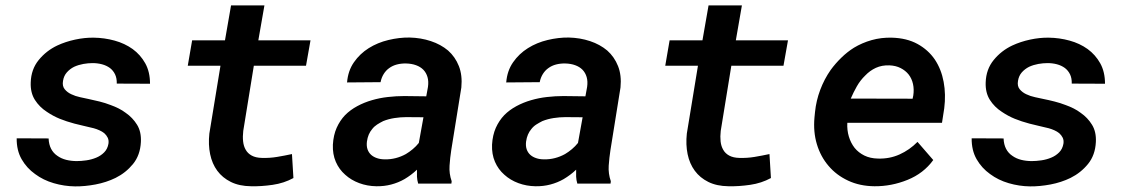

<svg xmlns="http://www.w3.org/2000/svg" viewBox="-20 -677 4148 708"><path d="M379.9 -147Q376.5 -127.4 364 -115Q351.6 -102.5 335 -95.7Q317.4 -88.4 298.3 -85.7Q279.3 -83 263.2 -83Q242.7 -83 224.1 -87.6Q205.6 -92.3 191.4 -102.5Q176.8 -112.3 168.5 -128.2Q160.2 -144 159.2 -166.5L41.5 -167Q41 -122.6 59.8 -89.8Q78.6 -57.1 109.4 -35.2Q139.6 -12.7 178.2 -1.5Q216.8 9.8 256.8 10.3Q292.5 10.7 332.3 3.2Q372.1 -4.4 406.2 -21Q444.3 -40 470.7 -72.5Q497.1 -105 499.5 -153.3Q501.5 -190.9 485.4 -217Q469.2 -243.2 443.8 -260.7Q431.6 -270 417.5 -277.1Q403.3 -284.2 388.2 -289.6Q368.2 -297.4 346.9 -302.7Q325.7 -308.1 306.2 -312Q293 -314.9 275.4 -318.6Q257.8 -322.3 242.7 -329.6Q228 -336.4 218.5 -348.1Q209 -359.9 212.4 -378.9Q215.3 -397.5 226.6 -410.2Q237.8 -422.9 253.4 -430.7Q269.5 -438 287.4 -441.2Q305.2 -444.3 321.3 -444.3Q339.8 -444.3 356.2 -439.9Q372.6 -435.5 385.3 -426.3Q397.5 -417 404.3 -402.8Q411.1 -388.7 410.6 -368.7L533.2 -368.2Q533.2 -412.1 515.6 -443.6Q498 -475.1 469.2 -496.1Q439.9 -517.1 402.6 -527.3Q365.2 -537.6 325.7 -538.1Q292.5 -538.6 257.1 -531Q221.7 -523.4 191.4 -509.3Q150.9 -490.2 122.8 -455.8Q94.7 -421.4 93.3 -373Q91.8 -335.4 108.6 -308.8Q125.5 -282.2 152.8 -264.6Q175.8 -249 200.4 -239Q225.1 -229 254.4 -221.2Q270 -217.3 287.8 -213.1Q305.7 -209 325.7 -204.1Q336.4 -201.2 346.7 -196.5Q356.9 -191.9 364.3 -186Q372.6 -178.7 377.2 -169.2Q381.8 -159.7 379.9 -147Z M955.1 -657.2H832L809.6 -528.3H688.5L672.4 -434.6H793L752 -184.6Q747.6 -143.6 754.9 -108.4Q762.2 -73.2 781.2 -47.4Q800.3 -21.5 831.3 -6.1Q862.3 9.3 905.8 9.8Q943.4 10.7 985.4 4.6Q1027.3 -1.5 1062 -20.5L1056.6 -108.9Q1029.3 -103 1001.7 -98.4Q974.1 -93.8 945.8 -94.7Q922.9 -95.2 908.2 -103.3Q893.6 -111.3 886.2 -124.5Q878.4 -137.7 876.5 -155.5Q874.5 -173.3 877 -194.3L916 -434.6H1108.4L1125 -528.3H932.6Z M1522 0H1644.5L1645.5 -8.8Q1635.7 -36.6 1637.7 -65.9Q1639.6 -95.2 1644 -123.5L1681.2 -354.5Q1685.5 -399.4 1672.1 -433.3Q1658.7 -467.3 1632.3 -490.7Q1605.5 -513.2 1568.8 -525.4Q1532.2 -537.6 1490.7 -538.6Q1452.1 -539.1 1412.4 -529.5Q1372.6 -520 1339.8 -499.5Q1307.1 -479 1285.2 -447.5Q1263.2 -416 1259.8 -373L1383.3 -374Q1386.7 -391.1 1395 -404.3Q1403.3 -417.5 1415 -425.8Q1427.7 -435.1 1443.6 -439.2Q1459.5 -443.4 1478 -442.9Q1498 -442.4 1514.2 -436.5Q1530.3 -430.7 1541 -419.9Q1551.8 -408.7 1556.4 -392.8Q1561 -377 1558.1 -356.4L1551.8 -321.8L1470.7 -322.8Q1440.9 -322.8 1410.4 -319.3Q1379.9 -315.9 1351.6 -307.6Q1322.8 -299.3 1297.4 -285.6Q1272 -272 1252.4 -252.4Q1233.4 -232.4 1221.4 -205.6Q1209.5 -178.7 1207.5 -143.6Q1206.1 -108.4 1218.3 -80.3Q1230.5 -52.2 1252.9 -32.7Q1274.9 -12.7 1304.7 -1.7Q1334.5 9.3 1367.7 9.8Q1396.5 10.3 1422.6 3.4Q1448.7 -3.4 1471.7 -16.6Q1483.9 -23.9 1495.4 -32.5Q1506.8 -41 1517.6 -51.3Q1517.1 -38.1 1517.6 -25.6Q1518.1 -13.2 1522 0ZM1398.9 -89.4Q1383.3 -89.4 1370.4 -93.8Q1357.4 -98.1 1348.6 -106Q1339.4 -114.3 1335.2 -126.5Q1331.1 -138.7 1333 -154.8Q1335 -169.4 1339.8 -180.7Q1344.7 -191.9 1352.1 -200.7Q1359.9 -210.9 1370.6 -217.8Q1381.3 -224.6 1393.1 -230.5Q1412.6 -238.3 1434.8 -241.7Q1457 -245.1 1478 -245.1L1541.5 -244.6L1524.4 -149.9Q1514.2 -137.2 1502 -127Q1489.7 -116.7 1476.6 -108.9Q1459 -99.1 1439.2 -94Q1419.4 -88.9 1398.9 -89.4Z M2108.9 0H2231.4L2232.4 -8.8Q2222.7 -36.6 2224.6 -65.9Q2226.6 -95.2 2231 -123.5L2268.1 -354.5Q2272.5 -399.4 2259 -433.3Q2245.6 -467.3 2219.2 -490.7Q2192.4 -513.2 2155.8 -525.4Q2119.1 -537.6 2077.6 -538.6Q2039.1 -539.1 1999.3 -529.5Q1959.5 -520 1926.8 -499.5Q1894 -479 1872.1 -447.5Q1850.1 -416 1846.7 -373L1970.2 -374Q1973.6 -391.1 1981.9 -404.3Q1990.2 -417.5 2002 -425.8Q2014.6 -435.1 2030.5 -439.2Q2046.4 -443.4 2064.9 -442.9Q2085 -442.4 2101.1 -436.5Q2117.2 -430.7 2127.9 -419.9Q2138.7 -408.7 2143.3 -392.8Q2147.9 -377 2145 -356.4L2138.7 -321.8L2057.6 -322.8Q2027.8 -322.8 1997.3 -319.3Q1966.8 -315.9 1938.5 -307.6Q1909.7 -299.3 1884.3 -285.6Q1858.9 -272 1839.4 -252.4Q1820.3 -232.4 1808.3 -205.6Q1796.4 -178.7 1794.4 -143.6Q1793 -108.4 1805.2 -80.3Q1817.4 -52.2 1839.8 -32.7Q1861.8 -12.7 1891.6 -1.7Q1921.4 9.3 1954.6 9.8Q1983.4 10.3 2009.5 3.4Q2035.6 -3.4 2058.6 -16.6Q2070.8 -23.9 2082.3 -32.5Q2093.8 -41 2104.5 -51.3Q2104 -38.1 2104.5 -25.6Q2105 -13.2 2108.9 0ZM1985.8 -89.4Q1970.2 -89.4 1957.3 -93.8Q1944.3 -98.1 1935.5 -106Q1926.3 -114.3 1922.1 -126.5Q1918 -138.7 1919.9 -154.8Q1921.9 -169.4 1926.8 -180.7Q1931.6 -191.9 1939 -200.7Q1946.8 -210.9 1957.5 -217.8Q1968.3 -224.6 1980 -230.5Q1999.5 -238.3 2021.7 -241.7Q2043.9 -245.1 2064.9 -245.1L2128.4 -244.6L2111.3 -149.9Q2101.1 -137.2 2088.9 -127Q2076.7 -116.7 2063.5 -108.9Q2045.9 -99.1 2026.1 -94Q2006.3 -88.9 1985.8 -89.4Z M2715.8 -657.2H2592.8L2570.3 -528.3H2449.2L2433.1 -434.6H2553.7L2512.7 -184.6Q2508.3 -143.6 2515.6 -108.4Q2522.9 -73.2 2542 -47.4Q2561 -21.5 2592 -6.1Q2623 9.3 2666.5 9.8Q2704.1 10.7 2746.1 4.6Q2788.1 -1.5 2822.8 -20.5L2817.4 -108.9Q2790 -103 2762.5 -98.4Q2734.9 -93.8 2706.5 -94.7Q2683.6 -95.2 2668.9 -103.3Q2654.3 -111.3 2647 -124.5Q2639.2 -137.7 2637.2 -155.5Q2635.3 -173.3 2637.7 -194.3L2676.8 -434.6H2869.1L2885.7 -528.3H2693.4Z M3204.6 9.8Q3267.1 10.3 3326.4 -13.7Q3385.7 -37.6 3421.4 -86.9L3363.3 -153.8Q3334 -124 3296.9 -107.4Q3259.8 -90.8 3217.3 -92.3Q3189 -92.8 3167.2 -103.5Q3145.5 -114.3 3131.3 -131.8Q3117.2 -149.9 3110.1 -173.6Q3103 -197.3 3104.5 -224.1H3453.6L3461.9 -277.8Q3468.3 -328.6 3459.7 -375Q3451.2 -421.4 3427.2 -457.5Q3402.8 -493.2 3363.3 -514.9Q3323.7 -536.6 3268.6 -538.1Q3229.5 -539.1 3194.1 -529.1Q3158.7 -519 3128.9 -501Q3104 -485.4 3082.3 -464.1Q3060.5 -442.9 3043 -418.9Q3019.5 -385.3 3004.6 -345.7Q2989.7 -306.2 2985.4 -264.2L2983.4 -244.1Q2978.5 -190.9 2992.2 -145.3Q3005.9 -99.6 3035.2 -65.4Q3064 -31.2 3107.2 -11Q3150.4 9.3 3204.6 9.8ZM3259.8 -436Q3283.2 -435.1 3301 -426Q3318.8 -417 3330.6 -402.3Q3342.3 -387.2 3346.7 -367.2Q3351.1 -347.2 3347.7 -324.7L3345.2 -313L3117.2 -313.5Q3127 -336.4 3139.6 -358.6Q3152.3 -380.9 3170.4 -398.4Q3187.5 -416.5 3209.7 -426.8Q3231.9 -437 3259.8 -436Z M3901.4 -147Q3897.9 -127.4 3885.5 -115Q3873 -102.5 3856.4 -95.7Q3838.9 -88.4 3819.8 -85.7Q3800.8 -83 3784.7 -83Q3764.2 -83 3745.6 -87.6Q3727.1 -92.3 3712.9 -102.5Q3698.2 -112.3 3689.9 -128.2Q3681.6 -144 3680.7 -166.5L3563 -167Q3562.5 -122.6 3581.3 -89.8Q3600.1 -57.1 3630.9 -35.2Q3661.1 -12.7 3699.7 -1.5Q3738.3 9.8 3778.3 10.3Q3814 10.7 3853.8 3.2Q3893.6 -4.4 3927.7 -21Q3965.8 -40 3992.2 -72.5Q4018.6 -105 4021 -153.3Q4022.9 -190.9 4006.8 -217Q3990.7 -243.2 3965.3 -260.7Q3953.1 -270 3939 -277.1Q3924.8 -284.2 3909.7 -289.6Q3889.6 -297.4 3868.4 -302.7Q3847.2 -308.1 3827.6 -312Q3814.5 -314.9 3796.9 -318.6Q3779.3 -322.3 3764.2 -329.6Q3749.5 -336.4 3740 -348.1Q3730.5 -359.9 3733.9 -378.9Q3736.8 -397.5 3748 -410.2Q3759.3 -422.9 3774.9 -430.7Q3791 -438 3808.8 -441.2Q3826.7 -444.3 3842.8 -444.3Q3861.3 -444.3 3877.7 -439.9Q3894 -435.5 3906.7 -426.3Q3918.9 -417 3925.8 -402.8Q3932.6 -388.7 3932.1 -368.7L4054.7 -368.2Q4054.7 -412.1 4037.1 -443.6Q4019.5 -475.1 3990.7 -496.1Q3961.4 -517.1 3924.1 -527.3Q3886.7 -537.6 3847.2 -538.1Q3814 -538.6 3778.6 -531Q3743.2 -523.4 3712.9 -509.3Q3672.4 -490.2 3644.3 -455.8Q3616.2 -421.4 3614.7 -373Q3613.3 -335.4 3630.1 -308.8Q3647 -282.2 3674.3 -264.6Q3697.3 -249 3721.9 -239Q3746.6 -229 3775.9 -221.2Q3791.5 -217.3 3809.3 -213.1Q3827.1 -209 3847.2 -204.1Q3857.9 -201.2 3868.2 -196.5Q3878.4 -191.9 3885.7 -186Q3894 -178.7 3898.7 -169.2Q3903.3 -159.7 3901.4 -147Z"/></svg>

Font: Roboto Mono SemiBold
Style: Italic
Weight: 600
Italic angle: -10°
Monospace: yes
Designer: Google
Version: Version 3.000